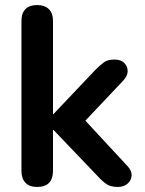

<svg xmlns="http://www.w3.org/2000/svg" viewBox="-20 -733 576 761"><path d="M127 8Q97 8 81 -8.5Q65 -25 65 -56V-650Q65 -681 81 -697Q97 -713 127 -713Q157 -713 173.5 -697Q190 -681 190 -650V-281H192L357 -455Q377 -475 392 -486Q407 -497 433 -497Q459 -497 472.5 -483.5Q486 -470 486 -451Q486 -432 468 -413L294 -229V-281L485 -75Q503 -56 501.5 -36.5Q500 -17 485 -4.5Q470 8 447 8Q419 8 402.5 -3Q386 -14 366 -36L192 -218H190V-56Q190 8 127 8Z"/></svg>

Font: Nunito ExtraLight
Style: Regular
Weight: 200
Designer: Vernon Adams
Foundry: Vernon Adams
Version: Version 3.602